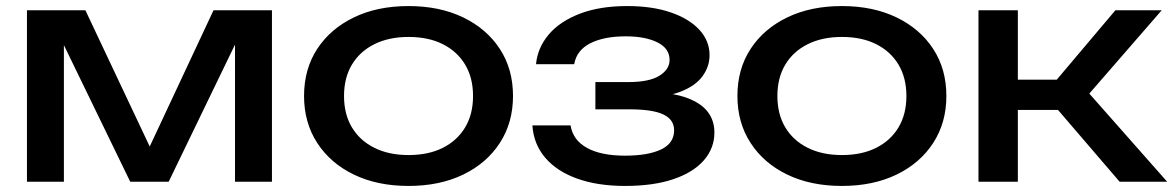

<svg xmlns="http://www.w3.org/2000/svg" viewBox="-20 -600 3874 634"><path d="M69 0V-566H262L500 -62H449L685 -566H878V0H756V-523H790L537 0H410L157 -521L191 -522V0Z M1329 14Q1226 14 1148.5 -23.5Q1071 -61 1027.5 -128Q984 -195 984 -283Q984 -372 1027.5 -438.5Q1071 -505 1148.5 -542.5Q1226 -580 1329 -580Q1432 -580 1509.5 -542.5Q1587 -505 1630.5 -438.5Q1674 -372 1674 -283Q1674 -195 1630.5 -128Q1587 -61 1509.5 -23.5Q1432 14 1329 14ZM1329 -88Q1395 -88 1442.5 -112Q1490 -136 1516 -179.5Q1542 -223 1542 -283Q1542 -343 1516 -386.5Q1490 -430 1442.5 -454Q1395 -478 1329 -478Q1264 -478 1216 -454Q1168 -430 1142 -386.5Q1116 -343 1116 -283Q1116 -223 1142 -179.5Q1168 -136 1216 -112Q1264 -88 1329 -88Z M2044 14Q1954 14 1886.5 -10Q1819 -34 1780.5 -79Q1742 -124 1738 -186H1864Q1872 -137 1918.5 -111.5Q1965 -86 2044 -86Q2120 -86 2163 -106.5Q2206 -127 2206 -170Q2206 -205 2170.5 -222Q2135 -239 2058 -239H1946V-329H2055Q2124 -329 2157.5 -350Q2191 -371 2191 -402Q2191 -440 2151 -460Q2111 -480 2046 -480Q1974 -480 1929 -457Q1884 -434 1876 -388H1750Q1755 -442 1791.5 -485.5Q1828 -529 1894 -554.5Q1960 -580 2051 -580Q2134 -580 2195 -559Q2256 -538 2289.5 -501.5Q2323 -465 2323 -418Q2323 -380 2299.5 -348Q2276 -316 2226.5 -297Q2177 -278 2099 -278V-295Q2213 -299 2276 -264.5Q2339 -230 2339 -162Q2339 -111 2304.5 -71Q2270 -31 2204 -8.5Q2138 14 2044 14Z M2760 14Q2657 14 2579.5 -23.5Q2502 -61 2458.5 -128Q2415 -195 2415 -283Q2415 -372 2458.5 -438.5Q2502 -505 2579.5 -542.5Q2657 -580 2760 -580Q2863 -580 2940.5 -542.5Q3018 -505 3061.5 -438.5Q3105 -372 3105 -283Q3105 -195 3061.5 -128Q3018 -61 2940.5 -23.5Q2863 14 2760 14ZM2760 -88Q2826 -88 2873.5 -112Q2921 -136 2947 -179.5Q2973 -223 2973 -283Q2973 -343 2947 -386.5Q2921 -430 2873.5 -454Q2826 -478 2760 -478Q2695 -478 2647 -454Q2599 -430 2573 -386.5Q2547 -343 2547 -283Q2547 -223 2573 -179.5Q2599 -136 2647 -112Q2695 -88 2760 -88Z M3211 0V-566H3341V0ZM3677 0 3429 -289 3663 -566H3816L3577 -291L3834 0ZM3284 -337H3546V-237H3284Z"/></svg>

Font: Bounded
Style: Regular
Weight: 400
Designer: Vlad Churkin
Version: Version 1.0